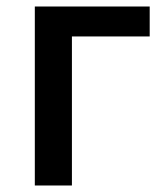

<svg xmlns="http://www.w3.org/2000/svg" viewBox="-20 -570 509 590"><path d="M87 -550H440V-458H201V0H87Z"/></svg>

Font: Noto Sans S Chinese Medium
Style: Regular
Weight: 500
Designer: Ryoko NISHIZUKA  (kana & ideographs); Paul D. Hunt (Latin, Greek & Cyrillic); Wenlong ZHANG  (bopomofo); Sandoll Communi
Foundry: Adobe Systems Incorporated
Version: Version 1.000;PS 1;hotconv 1.0.78;makeotf.lib2.5.61930